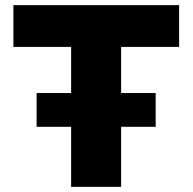

<svg xmlns="http://www.w3.org/2000/svg" viewBox="-20 -725 747 745"><path d="M256 0V-543H32V-705H675V-543H450V0ZM122 -233V-364H584V-233Z"/></svg>

Font: Nunito Sans 6pt Black
Style: Regular
Weight: 900
Version: Version 3.101;gftools[0.9.27]